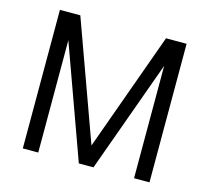

<svg xmlns="http://www.w3.org/2000/svg" viewBox="-101 -819 1022 937"><g transform="rotate(15 410.0 -350.0)"><path d="M90 -700H193L425 -59H395L626 -700H730V0H652V-612L667 -609L447 0H373L153 -609L168 -612V0H90Z"/></g></svg>

Font: Uncut Sans VF
Style: Regular
Weight: 400
Designer: Kasper Nordkvist
Foundry: Uncut Type
Version: Version 1.100;FEAKit 1.0